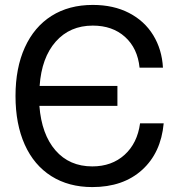

<svg xmlns="http://www.w3.org/2000/svg" viewBox="-20 -746 733 780"><path d="M355 14Q259 14 188.5 -30.5Q118 -75 80.5 -158.5Q43 -242 43 -356Q43 -470 81 -553.5Q119 -637 189.5 -681.5Q260 -726 357 -726Q441 -726 504 -693.5Q567 -661 602.5 -603Q638 -545 642 -471H547Q539 -550 488 -596Q437 -642 357 -642Q264 -642 206.5 -577Q149 -512 141 -397H457V-316H140Q149 -200 205.5 -135Q262 -70 355 -70Q434 -70 486 -117Q538 -164 549 -245H645Q634 -125 557 -55.5Q480 14 355 14Z"/></svg>

Font: CST
Style: Regular
Weight: 400
Version: Version 1.00